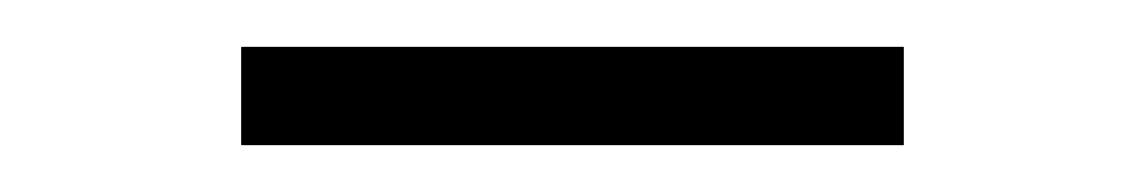

<svg xmlns="http://www.w3.org/2000/svg" viewBox="-20 -331 489 82"><path d="M83 -269V-311H366V-269Z"/></svg>

Font: Mplus 1p Light
Style: Regular
Weight: 300
Version: Version 1.061